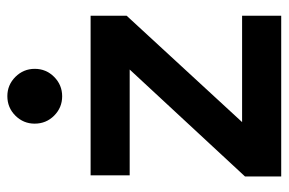

<svg xmlns="http://www.w3.org/2000/svg" viewBox="-148 -618 766 509"><g transform="rotate(-90 234.5 -363.0)"><path d="M21.7 0V-96L369.7 -471.3L360.3 -401.7H24.7V-505.3H447.7V-409.7L100.7 -33L108.3 -103.7H447.7V0ZM234.3 -580.7Q204.3 -580.7 183 -601.9Q161.7 -623.1 161.7 -653.7Q161.7 -683.3 182.9 -704.7Q204.1 -726 234.7 -726Q264.3 -726 285.7 -704.7Q307 -683.3 307 -653.3Q307 -623.3 285.7 -602Q264.3 -580.7 234.3 -580.7Z"/></g></svg>

Font: Fustat
Style: Regular
Weight: 400
Designer: Mohamed Gaber, Khaled Hosny, Laura Garcia Mut
Foundry: Kief Type Foundry, Alif Type Foundry, Hard Type Foundry
Version: Version 1.007